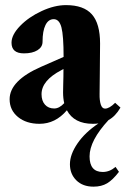

<svg xmlns="http://www.w3.org/2000/svg" viewBox="-20 -466 484 740"><path d="M132.3 11.2Q81.5 11.2 49.3 -15.1Q17.1 -41.5 17.1 -83.5Q17.1 -155.3 138.2 -208.5L225.1 -246.6Q225.1 -328.6 216.8 -360.4Q208.5 -392.1 187 -392.1Q166.5 -392.1 155.3 -369.4Q144 -346.7 144 -305.2Q144 -284.7 124.5 -272.5Q105 -260.3 72.3 -260.3Q24.4 -260.3 24.4 -301.3Q24.4 -332 57.6 -366.2Q90.8 -400.4 140.4 -423.3Q189.9 -446.3 234.4 -446.3Q302.7 -446.3 334.2 -410.6Q365.7 -375 365.7 -298.3Q365.7 -254.9 364.7 -184.3Q363.8 -113.8 363.8 -103.5Q363.3 -79.1 368.4 -63.2Q373.5 -47.4 384.8 -47.4Q401.4 -47.4 423.8 -69.8L444.3 -51.3Q424.8 -17.6 398.4 -3.4Q325.2 75.7 325.2 136.7Q325.2 196.8 376 196.8Q402.8 196.8 425.3 177.2L438.5 196.3Q414.6 227.5 392.8 240.5Q371.1 253.4 340.3 253.4Q298.8 253.4 274.2 229Q249.5 204.6 249.5 167Q249.5 129.4 278.6 86.9Q307.6 44.4 359.4 9.8Q349.1 11.2 337.9 11.2Q265.6 11.2 237.8 -41Q193.4 11.2 132.3 11.2ZM140.1 -103Q140.1 -77.6 153.3 -62.7Q166.5 -47.9 189 -47.9Q208.5 -47.9 227.5 -68.4Q223.1 -86.9 223.1 -109.9Q223.1 -120.1 223.6 -138.4Q224.1 -156.7 224.4 -171.6Q224.6 -186.5 224.6 -200.2L216.8 -195.8Q140.1 -155.8 140.1 -103Z"/></svg>

Font: Elstob Grade
Style: Regular
Weight: 400
Designer: Peter S. Baker
Version: Version 1.015